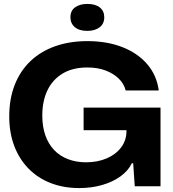

<svg xmlns="http://www.w3.org/2000/svg" viewBox="-20 -947 880 976"><path d="M383 9Q303 9 237.5 -16.5Q172 -42 125 -90Q78 -138 52.5 -205Q27 -272 27 -355Q27 -445 55 -516Q83 -587 135 -636.5Q187 -686 260.5 -712Q334 -738 424 -738Q524 -738 602 -707.5Q680 -677 728.5 -620.5Q777 -564 787 -487H619Q610 -522 583 -548Q556 -574 516 -589Q476 -604 424 -604Q349 -604 298 -573Q247 -542 221 -487.5Q195 -433 195 -360Q195 -303 210.5 -259Q226 -215 255 -184.5Q284 -154 325.5 -138Q367 -122 417 -122Q476 -122 522.5 -142Q569 -162 596 -198Q623 -234 623 -282V-313L652 -285H405V-400H796V0H665L657 -117H650Q632 -79 592.5 -50.5Q553 -22 499 -6.5Q445 9 383 9ZM424 -790Q383 -790 360.5 -809Q338 -828 338 -859Q338 -893 362 -910Q386 -927 424 -927Q465 -927 487.5 -909Q510 -891 510 -859Q510 -826 486 -808Q462 -790 424 -790Z"/></svg>

Font: Mona Sans SemiExpanded
Style: Bold
Weight: 700
Width: 6
Designer: Deni Anggara
Foundry: GitHub
Version: Version 2.000